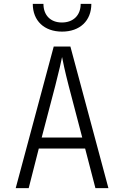

<svg xmlns="http://www.w3.org/2000/svg" viewBox="-20 -970 640 990"><path d="M300 -807C392 -807 451 -863 451 -950H396C396 -891 358 -854 299 -854C241 -854 204 -891 204 -950H149C149 -863 208 -807 300 -807ZM61 0H128L180 -204H419L472 0H539L343 -730H257ZM195 -261 265 -528C285 -605 297 -660 300 -676C303 -660 314 -605 334 -528L404 -261Z"/></svg>

Font: JetBrains Mono ExtraLight
Style: Regular
Weight: 240
Monospace: yes
Designer: Philipp Nurullin, Konstantin Bulenkov
Foundry: JetBrains
Version: Version 2.305